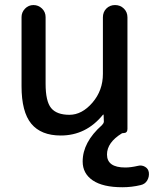

<svg xmlns="http://www.w3.org/2000/svg" viewBox="-20 -540 624 779"><path d="M226.6 9.8Q146.5 9.8 106.9 -38.1Q67.4 -85.9 67.4 -190.4V-470.7Q67.4 -490.2 81.5 -504.9Q95.7 -519.5 115.7 -519.5Q135.7 -519.5 150.4 -505.4Q165 -491.2 165 -470.7V-200.2Q165 -128.9 187.5 -101.6Q210 -74.2 261.7 -74.2Q312.5 -74.2 355 -123.5Q397.5 -172.9 397.5 -240.2V-469.7Q397.5 -491.2 411.6 -505.4Q425.8 -519.5 446.8 -519.5Q467.8 -519.5 482.4 -505.4Q497.1 -491.2 497.1 -469.7V-16.6Q497.1 0 480.5 0Q476.6 0 474.6 1Q414.1 38.1 414.1 86.9Q414.1 139.6 488.3 139.6Q510.7 139.6 540 132.8Q554.7 128.9 568.4 136.7Q582 144.5 584 160.2Q585.9 177.7 577.1 192.4Q568.4 207 550.8 210.9Q514.6 219.7 476.6 219.7Q397.5 219.7 356.4 191.9Q315.4 164.1 315.4 115.2Q315.4 37.1 393.6 -32.2Q400.4 -39.1 401.4 -45.9L400.4 -74.2Q400.4 -75.2 399.4 -75.2Q398.4 -75.2 397.5 -74.2Q329.1 9.8 226.6 9.8Z"/></svg>

Font: Rounded Mgen+ 2p medium
Style: Regular
Weight: 500
Designer: [Source Han Sans]
Ryoko NISHIZUKA  (kana & ideographs); Paul D. Hunt (Latin, Greek & Cyrillic); Wenlong ZHANG  (bopomofo
Version: Version 1.059.20150602